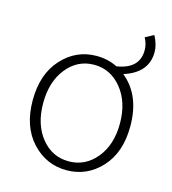

<svg xmlns="http://www.w3.org/2000/svg" viewBox="-100 -725 735 819"><g transform="rotate(15 267.5 -315.0)"><path d="M146 -85.7Q193.8 -26.9 266.8 -26.9Q339.8 -26.9 388.4 -85.9Q437 -145 437 -239Q437 -333 388.4 -393.1Q339.8 -453.1 266.8 -453.1Q193.8 -453.1 146 -393.6Q98.1 -334 98.1 -239.3Q98.1 -144.5 146 -85.7ZM267.1 -492.2Q316.9 -492.2 358.9 -471.2Q458 -486.3 458 -568.8Q458 -595.7 443.8 -622.1L481 -642.1Q501 -605 501 -571.8Q501 -480 396 -446.8Q482.9 -377 482.9 -238.8Q482.9 -123.5 420.4 -55.7Q357.9 12.2 267.6 12.2Q177.2 12.2 114.5 -55.9Q51.8 -124 51.8 -239.5Q51.8 -355 114.3 -423.6Q176.8 -492.2 267.1 -492.2Z"/></g></svg>

Font: SourceSansPro-Light
Style: Regular
Weight: 300
Designer: Paul D. Hunt
Foundry: Adobe Systems Incorporated
Version: Version 2.020;PS 2.0;hotconv 1.0.86;makeotf.lib2.5.63406